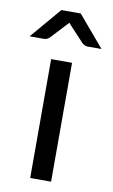

<svg xmlns="http://www.w3.org/2000/svg" viewBox="-113 -760 472 805"><g transform="rotate(10 123.0 -358.0)"><path d="M164 0H75V-506H164ZM275.5 -584.5H216Q205 -584.5 193.5 -594L132 -660L124 -669.5L53.5 -594Q43 -584.5 31 -584.5H-30.5L81.5 -716H164Z"/></g></svg>

Font: Verano Sans
Style: Regular
Weight: 400
Designer: Lukasz Dziedzic with Adam Twardoch and Botio Nikoltchev
Foundry: tyPoland Lukasz Dziedzic
Version: Version 3.001;December 28, 2019;FontCreator 12.0.0.2547 64-b